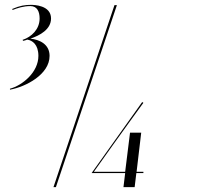

<svg xmlns="http://www.w3.org/2000/svg" viewBox="-20 -770 810 790"><path d="M210 0 461 -749H451L200 0ZM565 -350 357 -58H495L488 0H534L541 -58H570V-63H542L561 -224H515L495 -63H366C483 -228 570 -347 570 -347ZM75 -602C80 -603 86 -604 92 -607C113 -604 138 -587 138 -540C138 -473 73 -419 21 -405V-401C87 -413 184 -464 184 -540C184 -588 143 -607 105 -611C144 -624 190 -649 190 -694C190 -749 119 -750 107 -750C84 -750 62 -747 30 -733L32 -729C52 -737 77 -745 105 -745C133 -745 143 -722 143 -694C143 -650 110 -618 73 -606Z"/></svg>

Font: Italiana
Style: Regular
Weight: 400
Designer: Santiago Orozco
Foundry: Santiago Orozco
Version: Version 1.000;PS 001.001;hotconv 1.0.56